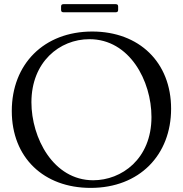

<svg xmlns="http://www.w3.org/2000/svg" viewBox="-20 -893 883 927"><path d="M417.6 14.2C653.4 14.2 806.1 -144.9 806.1 -367.9C806.1 -592.3 652 -740.8 425.4 -740.8C191.8 -740.8 36.9 -583.1 36.9 -357.2C36.9 -131.4 191.8 14.2 417.6 14.2ZM131.7 -399.1C131.7 -593.4 267 -703.8 411.9 -703.8C605.8 -703.8 711.3 -502.5 711.3 -328.1C711.3 -125 566.8 -22.7 430 -22.7C237.2 -22.7 131.7 -227.6 131.7 -399.1ZM274.9 -845.2C275.2 -837 278.1 -834.2 286.2 -833.8H539.1C547.2 -834.2 550.1 -837 550.4 -845.2V-861.5C550.1 -869.7 547.2 -872.5 539.1 -872.9H286.2C278.1 -872.5 275.2 -869.7 274.9 -861.5Z"/></svg>

Font: Margiela Serif Text
Style: Regular
Weight: 400
Designer: Andreas Faust, Stefan Endress
Version: Version 1.002;FEAKit 1.0